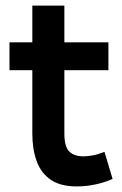

<svg xmlns="http://www.w3.org/2000/svg" viewBox="-20 -659 437 689"><path d="M384 -17Q358 -5 324 2.5Q290 10 255 10Q197 10 162 -14Q127 -38 111.5 -81Q96 -124 96 -179V-407H14V-507H96V-639H211V-507H369V-407H211V-179Q211 -133 228.5 -115.5Q246 -98 279 -98Q295 -98 313.5 -101.5Q332 -105 355 -114Z"/></svg>

Font: Inria Sans
Style: Bold
Weight: 700
Designer: Black Foundry Team
Foundry: Black Foundry
Version: Version 1.2; ttfautohint (v1.8.3)